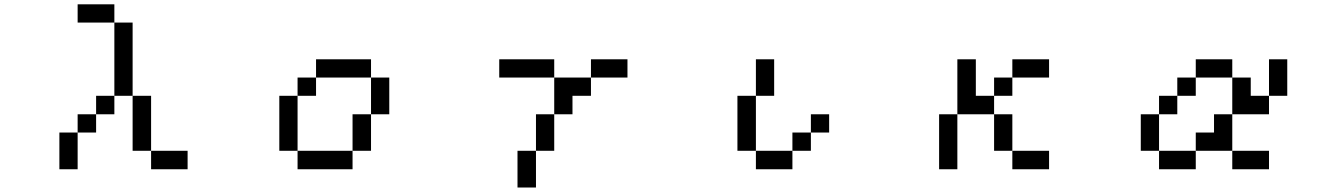

<svg xmlns="http://www.w3.org/2000/svg" viewBox="-20 -712 6040 873"><path d="M333 -609.4V-692.4H500V-609.4ZM250 57.6V-109.4H333V-192.4H417V-276.4H500V-192.4H417V-109.4H333V57.6ZM500 -276.4V-609.4H583V-276.4ZM667 -26.4H583V-276.4H667ZM667 -26.4H833V57.6H667Z M1250 -26.4V-276.4H1333V-359.4H1417V-442.4H1667V-359.4H1750V-192.4H1667V-359.4H1417V-276.4H1333V-26.4H1583V-192.4H1667V-26.4H1583V57.6H1333V-26.4Z M2250 -359.4V-442.4H2500V-359.4ZM2417 -26.4V-192.4H2500V-26.4ZM2417 -26.4V140.6H2333V-26.4ZM2500 -192.4V-359.4H2667V-276.4H2583V-192.4ZM2667 -359.4V-442.4H2833V-359.4Z M3333 -26.4V-276.4H3417V-442.4H3500V-276.4H3417V-26.4H3583V-109.4H3667V-192.4H3750V-109.4H3667V-26.4H3583V57.6H3417V-26.4Z M4250 57.6V-192.4H4333V-442.4H4417V-276.4H4500V-359.4H4583V-442.4H4750V-359.4H4583V-276.4H4500V-192.4H4583V-26.4H4750V57.6H4583V-26.4H4500V-192.4H4333V57.6Z M5167 -26.4V-192.4H5250V-276.4H5333V-359.4H5417V-442.4H5583V-359.4H5667V-276.4H5750V-442.4H5833V-276.4H5750V-192.4H5583V-359.4H5417V-276.4H5333V-192.4H5250V-26.4H5417V-109.4H5500V-192.4H5583V-26.4H5417V57.6H5250V-26.4ZM5583 -26.4H5750V57.6H5583Z"/></svg>

Font: KH Dot Kodenmachou 12
Style: Regular
Weight: 400
Designer: Original version for X68000 by Keitarou Hiraki (http://hp.vector.co.jp/authors/VA000874/) / TrueType conversion by Homem
Version: Version 1.00.20150527